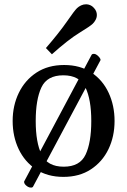

<svg xmlns="http://www.w3.org/2000/svg" viewBox="-20 -791 579 874"><path d="M37.6 -240.2Q37.6 -310.5 65.7 -368.4Q93.8 -426.3 146.2 -460.7Q198.7 -495.1 272 -495.1Q345.2 -495.1 396.5 -460.7Q447.8 -426.3 474.6 -368.4Q501.5 -310.5 501.5 -240.2Q501.5 -169.9 473.9 -112.3Q446.3 -54.7 394 -20.3Q341.8 14.2 268.6 14.2Q195.3 14.2 143.8 -20.3Q92.3 -54.7 64.9 -112.3Q37.6 -169.9 37.6 -240.2ZM142.6 -240.2Q142.6 -142.1 169.4 -87.2Q196.3 -32.2 270 -32.2Q343.8 -32.2 369.6 -87.2Q395.5 -142.1 395.5 -240.2Q395.5 -338.4 368.7 -393.3Q341.8 -448.2 268.1 -448.2Q194.3 -448.2 168.5 -393.1Q142.6 -337.9 142.6 -240.2ZM397 -541.5Q399.9 -545.9 406.7 -545.9Q412.6 -545.9 417.5 -543Q425.3 -538.6 431.9 -530.5Q438.5 -522.5 437.5 -517.1L129.9 59.6Q127 63 121.6 63Q112.8 63 106 58.6Q88.4 47.4 89.8 35.2ZM216.3 -543.9 189 -572.3Q249 -641.6 284.2 -692.4Q319.3 -743.2 330.6 -753.9Q338.4 -761.2 349.1 -766.4Q359.9 -771.5 372.1 -771.5Q380.9 -771.5 390.1 -767.8Q399.4 -764.2 407.2 -755.4Q414.6 -747.6 417.7 -739.5Q420.9 -731.4 420.9 -723.1Q420.9 -711.4 415.5 -701.2Q410.2 -690.9 402.3 -683.1Q391.1 -671.9 341.1 -641.4Q291 -610.8 216.3 -543.9Z"/></svg>

Font: Gelasio
Style: Regular
Weight: 400
Designer: Eben Sorkin
Foundry: Eben Sorkin
Version: Version 1.008